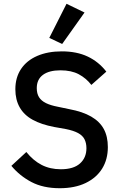

<svg xmlns="http://www.w3.org/2000/svg" viewBox="-20 -981 639 1013"><path d="M295 12Q208 12 146 -20.5Q84 -53 40 -106L119 -179Q155 -134 199.5 -111Q244 -88 301 -88Q368 -88 402 -118.5Q436 -149 436 -199Q436 -226 426 -246Q416 -266 392 -279Q368 -292 328 -300L266 -311Q198 -324 152.5 -349Q107 -374 84 -414.5Q61 -455 61 -510Q61 -572 91 -617Q121 -662 176.5 -686Q232 -710 306 -710Q385 -710 443 -682.5Q501 -655 541 -603L462 -533Q435 -568 396 -589Q357 -610 299 -610Q239 -610 206.5 -586Q174 -562 174 -516Q174 -487 186 -468Q198 -449 222.5 -437Q247 -425 284 -418L346 -405Q416 -392 461 -366Q506 -340 527.5 -300.5Q549 -261 549 -205Q549 -140 519 -91.5Q489 -43 432 -15.5Q375 12 295 12ZM426 -915 308 -749 240 -781 331 -961Z"/></svg>

Font: IBM Plex Sans Medium
Style: Regular
Weight: 500
Designer: Mike Abbink, Paul van der Laan, Pieter van Rosmalen
Foundry: Bold Monday
Version: Version 3.201